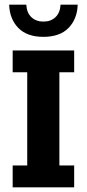

<svg xmlns="http://www.w3.org/2000/svg" viewBox="-20 -798 370 818"><path d="M34 0V-93H96V-490H34V-583H296V-490H233V-93H296V0ZM165 -641Q95 -641 58 -679Q21 -717 19 -778H92Q94 -743 114 -724.5Q134 -706 165 -706Q196 -706 216 -724.5Q236 -743 238 -778H311Q309 -717 272 -679Q235 -641 165 -641Z"/></svg>

Font: Rokkitt SemiBold
Style: Bold
Weight: 700
Version: Version 3.103